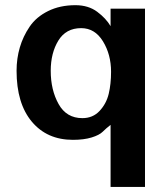

<svg xmlns="http://www.w3.org/2000/svg" viewBox="-20 -534 652 752"><path d="M547.9 198.2H413.1V-44.9Q395.5 -31.2 382.3 -18.1Q369.1 -4.9 338.9 4.4Q308.6 13.7 265.6 13.7Q164.1 13.7 104.5 -57.6Q44.9 -128.9 44.9 -256.8Q44.9 -304.7 57.6 -348.1Q70.3 -391.6 96.2 -429.7Q122.1 -467.8 168.5 -490.7Q214.8 -513.7 275.4 -513.7Q326.2 -513.7 360.8 -487.8Q395.5 -461.9 413.1 -431.6V-500H547.9ZM415 -252.9Q415 -320.3 383.3 -372.1Q351.6 -423.8 297.9 -423.8Q238.3 -423.8 208.5 -375Q178.7 -326.2 178.7 -256.8Q178.7 -181.6 209.5 -126.5Q240.2 -71.3 302.7 -71.3Q343.8 -71.3 370.1 -99.6Q396.5 -127.9 405.8 -166.5Q415 -205.1 415 -252.9Z"/></svg>

Font: FreeUniversal
Style: Bold
Weight: 700
Version: Version 1.001